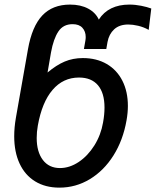

<svg xmlns="http://www.w3.org/2000/svg" viewBox="-20 -820 696 858"><path d="M43.5 -211Q43.5 -250 51 -293.5L105 -600Q123 -702 169 -750.8Q215 -799.5 293 -799.5Q340.5 -799.5 374 -781.5Q407.5 -763.5 421.5 -732.5Q443 -766 477.5 -782.8Q512 -799.5 558 -799.5Q584.5 -799.5 610.8 -794.2Q637 -789 656 -782L644.5 -686.5Q622 -699 597.5 -704.8Q573 -710.5 553.5 -710.5Q513.5 -710.5 490.2 -689Q467 -667.5 460.5 -632.5L455 -601H355L361.5 -638Q363 -646.5 363 -654.5Q363 -679.5 348.2 -695.8Q333.5 -712 304.5 -712Q262.5 -712 240.8 -679.2Q219 -646.5 208 -586L192.5 -496Q231.5 -529 268.8 -544.8Q306 -560.5 350 -560.5Q411.5 -560.5 457 -534Q502.5 -507.5 527 -459Q551.5 -410.5 551.5 -346.5Q551.5 -316.5 545.5 -282.5Q530 -193.5 487 -125.2Q444 -57 381.2 -19.2Q318.5 18.5 245.5 18.5Q182.5 18.5 137 -9.5Q91.5 -37.5 67.5 -89.2Q43.5 -141 43.5 -211ZM440.5 -272.5Q447 -308 447 -339.5Q447 -404.5 417.8 -439Q388.5 -473.5 333 -473.5Q262 -473.5 214.8 -418.2Q167.5 -363 149 -258.5Q144 -230.5 144 -203.5Q144 -141.5 171.5 -105.2Q199 -69 248 -69Q291 -69 331.8 -96.2Q372.5 -123.5 401.8 -170.2Q431 -217 440.5 -272.5Z"/></svg>

Font: JuliaMono Medium
Style: Italic
Weight: 500
Italic angle: -9°
Monospace: yes
Designer: cormullion
Foundry: corm
Version: Version 0.054; ttfautohint (v1.8.4)